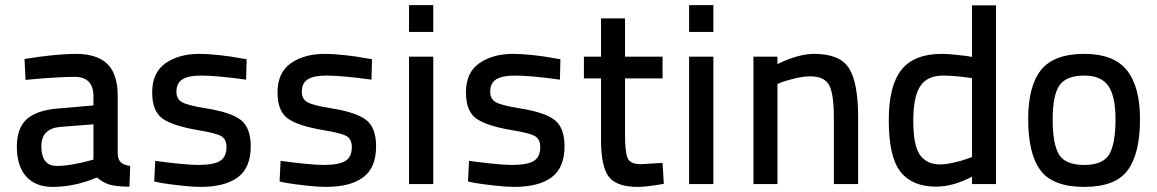

<svg xmlns="http://www.w3.org/2000/svg" viewBox="-20 -721 4530 752"><path d="M441 -345V-119Q442 -95 454 -84.5Q466 -74 490 -71L487 10Q436 10 409 2Q382 -6 360 -26Q273 11 186 11Q119 11 82.5 -30Q46 -71 46 -146Q46 -220 85 -254.5Q124 -289 206 -296L346 -308V-344Q346 -420 272 -420Q239 -420 191 -417Q143 -414 112 -411L80 -408L76 -490Q201 -510 277 -510Q359 -510 400 -471Q441 -432 441 -345ZM346 -234 217 -224Q142 -218 142 -148Q142 -71 203 -71Q231 -71 267 -77.5Q303 -84 324 -90L346 -96Z M946 -489 944 -409Q829 -425 767 -425Q719 -425 695 -410.5Q671 -396 671 -361Q671 -333 693.5 -320.5Q716 -308 785 -297Q886 -281 924 -250.5Q962 -220 962 -148Q962 -64 911.5 -26.5Q861 11 765 11Q735 11 690 6Q645 1 614 -4L584 -10L588 -91Q706 -75 757 -75Q816 -75 841.5 -90.5Q867 -106 867 -145Q867 -176 846 -188Q825 -200 757 -211Q656 -228 616 -257Q576 -286 576 -359Q576 -437 628.5 -473.5Q681 -510 761 -510Q794 -510 840 -505Q886 -500 916 -494Z M1437 -489 1435 -409Q1320 -425 1258 -425Q1210 -425 1186 -410.5Q1162 -396 1162 -361Q1162 -333 1184.5 -320.5Q1207 -308 1276 -297Q1377 -281 1415 -250.5Q1453 -220 1453 -148Q1453 -64 1402.5 -26.5Q1352 11 1256 11Q1226 11 1181 6Q1136 1 1105 -4L1075 -10L1079 -91Q1197 -75 1248 -75Q1307 -75 1332.5 -90.5Q1358 -106 1358 -145Q1358 -176 1337 -188Q1316 -200 1248 -211Q1147 -228 1107 -257Q1067 -286 1067 -359Q1067 -437 1119.5 -473.5Q1172 -510 1252 -510Q1285 -510 1331 -505Q1377 -500 1407 -494Z M1582 0V-499H1677V0ZM1582 -596V-701H1677V-596Z M2175 -489 2173 -409Q2058 -425 1996 -425Q1948 -425 1924 -410.5Q1900 -396 1900 -361Q1900 -333 1922.5 -320.5Q1945 -308 2014 -297Q2115 -281 2153 -250.5Q2191 -220 2191 -148Q2191 -64 2140.5 -26.5Q2090 11 1994 11Q1964 11 1919 6Q1874 1 1843 -4L1813 -10L1817 -91Q1935 -75 1986 -75Q2045 -75 2070.5 -90.5Q2096 -106 2096 -145Q2096 -176 2075 -188Q2054 -200 1986 -211Q1885 -228 1845 -257Q1805 -286 1805 -359Q1805 -437 1857.5 -473.5Q1910 -510 1990 -510Q2023 -510 2069 -505Q2115 -500 2145 -494Z M2575 -414H2428V-196Q2428 -124 2438.5 -101Q2449 -78 2490 -78L2575 -83L2580 -1Q2513 11 2478 11Q2396 11 2365 -28Q2334 -67 2334 -174V-414H2267V-499H2334V-649H2428V-499H2575Z M2679 0V-499H2774V0ZM2679 -596V-701H2774V-596Z M3025 0H2931V-499H3025V-470Q3107 -510 3169 -510Q3270 -510 3305.5 -453.5Q3341 -397 3341 -261V0H3246V-260Q3246 -351 3228 -386.5Q3210 -422 3153 -422Q3128 -422 3096 -414.5Q3064 -407 3044 -400L3025 -392Z M3881 -700V0H3787V-29Q3713 10 3646 10Q3553 10 3507 -48Q3461 -106 3461 -250Q3461 -385 3510.5 -447.5Q3560 -510 3669 -510Q3687 -510 3713.5 -507.5Q3740 -505 3764 -502L3787 -498V-700ZM3659 -77Q3685 -77 3717 -84.5Q3749 -92 3768 -99L3787 -106V-415Q3786 -415 3764.5 -418Q3743 -421 3718.5 -423Q3694 -425 3675 -425Q3611 -425 3584 -383Q3557 -341 3557 -249Q3557 -151 3583 -114.5Q3609 -78 3659 -77Z M4227 -510Q4342 -510 4393.5 -446Q4445 -382 4445 -254Q4445 -120 4397 -54.5Q4349 11 4227 11Q4104 11 4055.5 -53.5Q4007 -118 4007 -254Q4007 -384 4057.5 -447Q4108 -510 4227 -510ZM4227 -75Q4300 -75 4324.5 -116.5Q4349 -158 4349 -254Q4349 -344 4321 -384.5Q4293 -425 4227 -425Q4156 -425 4129.5 -386.5Q4103 -348 4103 -254Q4103 -156 4128 -115.5Q4153 -75 4227 -75Z"/></svg>

Font: TitilliumText22L Lt
Style: Medium
Weight: 500
Designer: Campivisivi
Foundry: Campivisivi
Version: 1.000